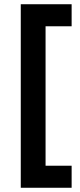

<svg xmlns="http://www.w3.org/2000/svg" viewBox="-20 -762 376 906"><path d="M78 -742H318V-638H195V20H318V124H78Z"/></svg>

Font: Gontserrat Medium
Style: Regular
Weight: 500
Designer: Julieta Ulanovsky
Foundry: Julieta Ulanovsky
Version: Version 6.001